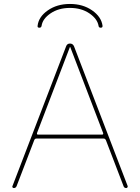

<svg xmlns="http://www.w3.org/2000/svg" viewBox="-20 -950 705 970"><path d="M179 -810Q168 -810 170 -820Q175 -865 221.5 -897.5Q268 -930 333.5 -930Q399 -930 445.5 -897.5Q492 -865 498 -820Q499 -810 489 -810Q479 -810 478 -819Q472 -855 431.5 -882.5Q391 -910 333.5 -910Q276 -910 235.5 -882.5Q195 -855 190 -819Q188 -810 179 -810ZM167 -278Q165 -270 172 -270H496Q503 -270 501 -278L335 -712Q335 -713 334 -713Q333 -713 333 -712ZM50 0Q46 0 43.5 -3Q41 -6 43 -10L314 -716Q319 -730 333.5 -730Q348 -730 354 -716L625 -10Q626 -6 623.5 -3Q621 0 618 0Q607 0 604 -10L515 -242Q511 -250 504 -250H164Q156 -250 153 -242L64 -10Q60 0 50 0Z"/></svg>

Font: Rounded Mplus 1c Thin
Style: Regular
Weight: 250
Version: Version 1.059.20150529